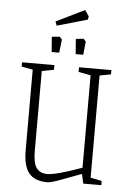

<svg xmlns="http://www.w3.org/2000/svg" viewBox="-60 -934 666 987"><g transform="rotate(5 273.0 -440.5)"><path d="M97 -145V-561L39 -572V-594H206V-570L144 -558V-144Q144 -83 162.5 -58Q181 -33 218 -33Q262 -33 396 -81V-558L333 -570V-594H500V-572L442 -561V-34L500 -22V0H407L396 -49L374 -41Q317 -19 277.5 -5Q238 9 222 9Q157 9 127 -27.5Q97 -64 97 -145ZM180 -738 221 -742 233 -728 225 -660H186ZM304 -738 345 -742 356 -728 349 -660H310ZM192 -818 339 -890 360 -859 357 -842 200 -797Z"/></g></svg>

Font: Grenze ExtraLight
Style: Regular
Weight: 275
Designer: Renata Polastri
Foundry: Omnibus-Type
Version: Version 1.002; ttfautohint (v1.8)